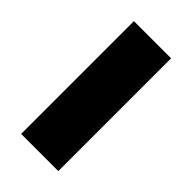

<svg xmlns="http://www.w3.org/2000/svg" viewBox="-165 -551 602 602"><g transform="rotate(45 136.0 -250.0)"><path d="M54 -500H219V0H54Z"/></g></svg>

Font: Moderustic
Style: Bold
Weight: 700
Designer: Tural Alisoy
Foundry: TAFT Foundry
Version: Version 2.120